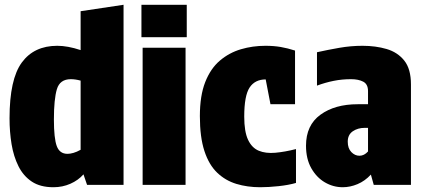

<svg xmlns="http://www.w3.org/2000/svg" viewBox="-20 -775 1778 805"><path d="M204 10Q149 10 113.5 -13.5Q78 -37 57.5 -78Q37 -119 28.5 -170.5Q20 -222 20 -279Q20 -443 71.5 -513Q123 -583 220 -583Q264 -583 318 -565V-728L498 -755V0H345L330 -44Q308 -19 275 -4.5Q242 10 204 10ZM263 -130Q274 -130 288 -134Q302 -138 318 -147V-437Q296 -443 277 -443Q231 -443 218.5 -401Q206 -359 206 -274Q206 -195 218 -162.5Q230 -130 263 -130Z M578 -575H758V0H578ZM573 -755H763V-619H573Z M1071 10Q1017 10 971 -4Q925 -18 890.5 -51Q856 -84 837 -142Q818 -200 818 -288Q818 -374 840.5 -431Q863 -488 902 -521Q941 -554 990 -568.5Q1039 -583 1093 -583Q1128 -583 1157 -578Q1186 -573 1217 -563V-338H1114L1094 -442Q1049 -442 1026.5 -408Q1004 -374 1004 -286Q1004 -223 1020 -189Q1036 -155 1065 -143Q1094 -131 1134 -134.5Q1174 -138 1221 -150V-8Q1190 1 1148 5.5Q1106 10 1071 10Z M1417 10Q1377 10 1342 -10.5Q1307 -31 1285 -70Q1263 -109 1263 -164Q1263 -250 1323.5 -294Q1384 -338 1480 -338H1523V-393Q1523 -422 1503 -432.5Q1483 -443 1452 -443Q1414 -443 1379 -436Q1344 -429 1309 -416V-556Q1354 -566 1402.5 -574.5Q1451 -583 1500 -583Q1555 -583 1601 -569.5Q1647 -556 1675 -521Q1703 -486 1703 -421V0H1547L1535 -43Q1510 -16 1479 -3Q1448 10 1417 10ZM1487 -122Q1507 -122 1523 -140V-239H1510Q1480 -239 1459 -224.5Q1438 -210 1438 -181Q1438 -153 1453 -137.5Q1468 -122 1487 -122Z"/></svg>

Font: Protest Strike
Style: Regular
Weight: 400
Designer: Octavio Pardo
Foundry: Ashler Design
Version: Version 2.005; ttfautohint (v1.8.4.7-5d5b)